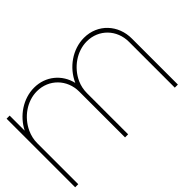

<svg xmlns="http://www.w3.org/2000/svg" viewBox="-100 -870 1146 1146"><g transform="rotate(-45 473.5 -297.0)"><path d="M441 -440C420 -530 344 -594 247 -594C154 -594 68 -535 26 -452V-579H0V0H26V-347C26 -377 33 -405 45 -432C81 -510 159 -567 244 -567C345 -567 421 -488 421 -387V0H447V-347C447 -377 453 -405 465 -432C501 -510 580 -567 665 -567C766 -567 841 -488 841 -387V0H867V-387C868 -503 784 -594 668 -594C571 -594 481 -530 441 -440Z"/></g></svg>

Font: MintSans
Style: ExtraLight
Weight: 200
Version: Version 1.0